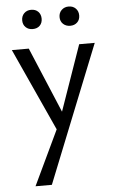

<svg xmlns="http://www.w3.org/2000/svg" viewBox="-60 -653 590 983"><g transform="rotate(-5 235.0 -162.0)"><path d="M228 36 22 -416H109L262 -52ZM368 -416H448L166 289H82L232 -27ZM138 -514Q116 -514 102 -527.5Q88 -541 88 -563Q88 -585 102 -599Q116 -613 138 -613Q161 -613 174.5 -599Q188 -585 188 -563Q188 -541 174.5 -527.5Q161 -514 138 -514ZM331 -514Q309 -514 294.5 -527.5Q280 -541 280 -563Q280 -585 294.5 -599Q309 -613 331 -613Q353 -613 367 -599Q381 -585 381 -563Q381 -541 367 -527.5Q353 -514 331 -514Z"/></g></svg>

Font: Ysabeau Office Medium
Style: Regular
Weight: 500
Designer: Christian Thalmann (Catharsis Fonts)
Version: Version 2.001;gftools[0.9.30]; featfreeze: tnum,lnum,ss02